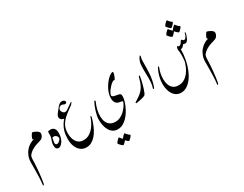

<svg xmlns="http://www.w3.org/2000/svg" viewBox="-162 -2355 5272 4143"><g transform="rotate(-30 2474.0 -284.0)"><path d="M404.8 -574.7Q412.6 -574.7 436 -566.2Q459.5 -557.6 486.8 -542.5Q514.2 -527.3 533.9 -507.3Q553.7 -487.3 553.7 -463.9Q553.7 -431.2 538.6 -404.1Q523.4 -377 506.3 -359.9Q492.7 -346.2 456.1 -334.5Q419.4 -322.8 373.3 -308.8Q327.1 -294.9 283.2 -273.9Q214.4 -241.2 179 -205.8Q143.6 -170.4 134.3 -157.2Q129.4 -149.9 122.3 -119.1Q115.2 -88.4 115.2 -36.1Q115.2 -18.1 113.3 24.4Q111.3 66.9 107.2 125.2Q103 183.6 96.4 250.2Q89.8 316.9 81.1 384.5Q72.3 452.1 61 511.7Q59.1 522 50.8 530.5Q42.5 539.1 35.4 540.3Q28.3 541.5 29.8 530.3Q41 439 45.2 339.6Q49.3 240.2 49.8 147.7Q50.3 55.2 50.3 -15.1Q50.3 -106.9 78.1 -178.7Q106 -250.5 151.4 -302.5Q196.8 -354.5 250.7 -386.2Q304.7 -418 356.9 -429.7Q345.7 -433.6 337.4 -438.5Q329.1 -443.4 329.1 -447.8Q329.1 -455.1 337.2 -475.3Q345.2 -495.6 357.4 -518.6Q369.6 -541.5 382.6 -558.1Q395.5 -574.7 404.8 -574.7Z M772.9 -430.7Q783.2 -430.7 802.5 -426.8Q821.8 -422.9 842.3 -408.7Q862.8 -394.5 877 -364.3Q891.1 -334 891.1 -280.8Q891.1 -208.5 873.8 -154.8Q856.4 -101.1 830.1 -65.7Q803.7 -30.3 775.9 -12.7Q748 4.9 726.6 4.9Q715.8 4.9 698.7 -2Q681.6 -8.8 668 -29.8Q654.3 -50.8 654.3 -92.8Q654.3 -143.1 666.3 -183.3Q678.2 -223.6 689.9 -256.1Q701.7 -288.6 701.7 -314.5Q701.7 -320.3 714.4 -318.1Q727.1 -315.9 727.1 -303.2Q727.1 -293 722.9 -270.8Q718.8 -248.5 713.6 -222.2Q708.5 -195.8 704.3 -172.4Q700.2 -148.9 700.2 -136.7Q700.2 -114.7 710.7 -101.6Q721.2 -88.4 743.2 -88.4Q761.7 -88.4 779.5 -99.1Q797.4 -109.9 812 -125.2Q826.7 -140.6 835.4 -155.3Q844.2 -169.9 844.2 -177.7Q844.2 -194.8 834 -215.1Q823.7 -235.4 804.4 -250Q785.2 -264.6 757.3 -264.6Q742.7 -264.6 730.7 -260.5Q718.8 -256.3 711.9 -256.3Q706.5 -256.3 704.1 -278.3Q701.7 -300.3 701.7 -330.1Q701.7 -359.9 702.9 -385Q704.1 -410.2 705.6 -416.5Q707.5 -422.9 730 -426.8Q752.4 -430.7 772.9 -430.7Z M1283.2 -837.4Q1318.8 -837.4 1337.9 -823.7Q1356.9 -810.1 1360.8 -792.5Q1364.7 -774.9 1354.7 -761.2Q1344.7 -747.6 1322.3 -747.6Q1307.1 -747.6 1296.1 -753.4Q1285.2 -759.3 1272 -764.9Q1258.8 -770.5 1235.8 -770.5Q1211.4 -770.5 1194.1 -756.3Q1176.8 -742.2 1167.5 -724.6Q1158.2 -707 1157.7 -696.8Q1156.7 -683.1 1164.8 -661.1Q1172.9 -639.2 1189.5 -621.1Q1206.1 -603 1231.2 -598.6Q1256.3 -594.2 1289.6 -614.7L1144 -483.4Q1093.8 -494.6 1072 -520.3Q1050.3 -545.9 1050.3 -575.7Q1050.3 -593.8 1062.3 -618.9Q1074.2 -644 1111.3 -689.5Q1135.3 -717.8 1161.6 -752.4Q1188 -787.1 1218.3 -812.3Q1248.5 -837.4 1283.2 -837.4ZM1254.9 293Q1177.7 293 1118.2 249Q1058.6 205.1 1025.1 125Q991.7 44.9 991.7 -63Q991.7 -168.9 1015.6 -252.4Q1039.6 -335.9 1082.8 -402.8Q1126 -469.7 1183.6 -524.9Q1241.2 -580.1 1309.1 -628.9Q1377 -677.7 1450.2 -725.1Q1460.4 -731.9 1460.7 -726.3Q1460.9 -720.7 1454.3 -709Q1447.8 -697.3 1438.5 -685.1Q1429.2 -672.9 1420.4 -666.5Q1335.4 -605.5 1267.6 -553Q1199.7 -500.5 1152.1 -445.6Q1104.5 -390.6 1079.3 -323.5Q1054.2 -256.3 1054.2 -166Q1054.2 -121.1 1064.5 -70.3Q1074.7 -19.5 1100.1 25.4Q1125.5 70.3 1170.7 98.6Q1215.8 127 1285.2 127Q1345.7 127 1397.2 103.3Q1448.7 79.6 1490.7 40Q1532.7 0.5 1565.2 -48.1Q1597.7 -96.7 1620.8 -146.7Q1644 -196.8 1657.7 -241.2Q1659.7 -247.6 1665.5 -247.6Q1669.9 -247.6 1675.5 -240.5Q1681.2 -233.4 1678.2 -222.2Q1659.7 -150.9 1632.6 -77.9Q1605.5 -4.9 1569.3 61.5Q1533.2 127.9 1486.6 180.2Q1439.9 232.4 1382.3 262.7Q1324.7 293 1254.9 293Z M2040 293Q1972.7 293 1923.6 262.5Q1874.5 231.9 1842.8 178.5Q1811 125 1795.7 56.2Q1780.3 -12.7 1780.3 -89.4Q1780.3 -138.2 1791.7 -193.8Q1803.2 -249.5 1820.3 -303Q1837.4 -356.4 1855.7 -400.4Q1874 -444.3 1888.7 -470.5Q1903.3 -496.6 1908.2 -496.6Q1912.1 -496.6 1919.7 -489.3Q1927.2 -481.9 1921.9 -471.2Q1883.3 -386.7 1863 -301.3Q1842.8 -215.8 1843.5 -138.9Q1844.2 -62 1868.7 -2.2Q1893.1 57.6 1943.4 92.3Q1993.7 127 2073.2 127Q2138.7 127 2194.1 100.8Q2249.5 74.7 2293.2 34.7Q2336.9 -5.4 2367.7 -47.9Q2398.4 -90.3 2414.6 -124Q2430.7 -157.7 2430.7 -170.4Q2430.7 -182.1 2416 -185.8Q2401.4 -189.5 2378.4 -192.4Q2355.5 -195.3 2330.1 -203.1Q2304.7 -210.9 2283.2 -230Q2263.2 -248.5 2250 -280.3Q2236.8 -312 2236.8 -363.8Q2236.8 -430.7 2260.5 -498.3Q2284.2 -565.9 2321.8 -626.7Q2359.4 -687.5 2402.3 -735.1Q2445.3 -782.7 2484.9 -810.1Q2524.4 -837.4 2551.3 -837.4Q2564 -837.4 2564.2 -820.1Q2564.5 -802.7 2556.9 -777.1Q2549.3 -751.5 2538.3 -725.6Q2527.3 -699.7 2517.6 -682.4Q2507.8 -665 2503.4 -665Q2500 -665 2497.1 -666.3Q2494.1 -667.5 2487.3 -667.5Q2470.2 -667.5 2443.1 -648.7Q2416 -629.9 2386.5 -599.9Q2356.9 -569.8 2330.8 -535.2Q2304.7 -500.5 2288.1 -467.8Q2271.5 -435.1 2271.5 -411.6Q2271.5 -394.5 2287.6 -384.5Q2303.7 -374.5 2328.4 -368.4Q2353 -362.3 2380.1 -357.9Q2407.2 -353.5 2429.4 -348.1Q2451.7 -342.8 2462.4 -334Q2479.5 -319.8 2480.2 -278.8Q2481 -237.8 2467.3 -180.7Q2453.6 -123.5 2426.5 -59.3Q2399.4 4.9 2360.4 67.4Q2321.3 129.9 2272 180.9Q2222.7 231.9 2164.3 262.5Q2106 293 2040 293ZM2060.1 551.8Q2060.1 558.1 2048.6 573.5Q2037.1 588.9 2021 606.2Q2004.9 623.5 1990.2 635.7Q1975.6 647.9 1969.7 647.9Q1961.9 647.9 1946.3 636.2Q1930.7 624.5 1913.8 607.7Q1897 590.8 1885.3 575.2Q1873.5 559.6 1873.5 551.8Q1873.5 544.9 1885 529.5Q1896.5 514.2 1912.6 497.1Q1928.7 480 1943.1 467.8Q1957.5 455.6 1963.9 455.6Q1969.2 455.6 1977.1 469.2Q1984.9 482.9 2008.8 507.3Q2032.7 530.8 2046.4 538.6Q2060.1 546.4 2060.1 551.8ZM2210 534.7Q2210 541 2198.5 556.6Q2187 572.3 2170.9 589.6Q2154.8 606.9 2140.1 619.1Q2125.5 631.3 2119.6 631.3Q2111.8 631.3 2096.2 619.6Q2080.6 607.9 2063.7 591.1Q2046.9 574.2 2035.2 558.3Q2023.4 542.5 2023.4 534.7Q2023.4 527.8 2034.9 512.5Q2046.4 497.1 2062.5 480Q2078.6 462.9 2093.3 450.7Q2107.9 438.5 2114.3 438.5Q2119.1 438.5 2127.2 452.4Q2135.3 466.3 2159.2 490.2Q2182.6 514.2 2196.3 521.7Q2210 529.3 2210 534.7Z M2997.1 -473.6Q2999.5 -481.9 3011.2 -481Q3022.9 -480 3022 -471.2Q3017.1 -432.6 3006.8 -383.5Q2996.6 -334.5 2982.9 -282.7Q2969.2 -231 2954.3 -184.8Q2939.5 -138.7 2925 -105.2Q2910.6 -71.8 2899.4 -60.1Q2888.7 -48.8 2864.5 -39.6Q2840.3 -30.3 2809.6 -22.7Q2778.8 -15.1 2748.8 -9.5Q2718.8 -3.9 2695.8 -0.5Q2672.9 2.9 2665 3.9Q2657.2 4.4 2652.8 -5.4Q2648.4 -15.1 2655.3 -19Q2724.6 -60.5 2773.4 -95.9Q2822.3 -131.3 2856.2 -167.2Q2890.1 -203.1 2914.3 -245.6Q2938.5 -288.1 2957.8 -343.5Q2977.1 -398.9 2997.1 -473.6Z M3162.6 -667Q3165.5 -707.5 3179.2 -744.9Q3192.9 -782.2 3209.2 -809.3Q3225.6 -836.4 3235.4 -846.7Q3242.7 -855 3248 -843.3Q3253.4 -831.5 3251.5 -824.7Q3250 -817.4 3245.4 -805.7Q3240.7 -793.9 3236.8 -772.7Q3232.9 -751.5 3232.9 -714.4Q3232.9 -631.8 3231.7 -559.3Q3230.5 -486.8 3226.6 -419.9Q3221.7 -335.9 3207.3 -263.4Q3192.9 -190.9 3176.5 -141.4Q3160.2 -91.8 3148.9 -76.2Q3144 -68.8 3135.5 -78.6Q3127 -88.4 3128.4 -94.7Q3130.9 -104 3136.7 -119.1Q3142.6 -134.3 3148.9 -161.9Q3155.3 -189.5 3157.7 -235.4Q3163.6 -334.5 3159.2 -443.8Q3154.8 -553.2 3162.6 -667Z M4143.1 -945.3Q4143.1 -939 4131.6 -923.3Q4120.1 -907.7 4104 -890.4Q4087.9 -873 4073.2 -860.8Q4058.6 -848.6 4052.2 -848.6Q4044.4 -848.6 4028.8 -860.4Q4013.2 -872.1 3996.6 -888.9Q3980 -905.8 3968.3 -921.6Q3956.5 -937.5 3956.5 -945.3Q3956.5 -951.7 3968 -967Q3979.5 -982.4 3995.4 -999.5Q4011.2 -1016.6 4025.9 -1028.8Q4040.5 -1041 4046.9 -1041Q4052.2 -1041 4060.1 -1027.3Q4067.9 -1013.7 4091.8 -989.3Q4115.2 -965.8 4129.2 -958Q4143.1 -950.2 4143.1 -945.3ZM4315.4 -957.5Q4315.4 -951.2 4304 -935.5Q4292.5 -919.9 4276.4 -902.6Q4260.3 -885.3 4245.6 -873Q4231 -860.8 4224.6 -860.8Q4216.8 -860.8 4201.2 -872.6Q4185.5 -884.3 4168.9 -901.1Q4152.3 -918 4140.6 -933.8Q4128.9 -949.7 4128.9 -957.5Q4128.9 -964.4 4140.4 -979.7Q4151.9 -995.1 4167.7 -1012.2Q4183.6 -1029.3 4198.2 -1041.5Q4212.9 -1053.7 4219.2 -1053.7Q4224.6 -1053.7 4232.4 -1039.8Q4240.2 -1025.9 4264.2 -1002Q4287.6 -978 4301.5 -970.5Q4315.4 -962.9 4315.4 -957.5ZM4218.3 -1120.1Q4218.3 -1113.8 4206.8 -1098.4Q4195.3 -1083 4179.2 -1065.7Q4163.1 -1048.3 4148.4 -1036.1Q4133.8 -1023.9 4127.9 -1023.9Q4120.1 -1023.9 4104.5 -1035.6Q4088.9 -1047.4 4072 -1064.2Q4055.2 -1081.1 4043.5 -1096.7Q4031.7 -1112.3 4031.7 -1120.1Q4031.7 -1127 4043.2 -1142.3Q4054.7 -1157.7 4070.8 -1174.8Q4086.9 -1191.9 4101.3 -1204.1Q4115.7 -1216.3 4122.1 -1216.3Q4127.4 -1216.3 4135.3 -1202.6Q4143.1 -1189 4167 -1164.6Q4190.4 -1141.1 4204.3 -1133.3Q4218.3 -1125.5 4218.3 -1120.1ZM3616.2 293Q3539.6 293 3483.6 251Q3427.7 209 3395.8 136Q3363.8 63 3357.9 -30.8Q3352.1 -124.5 3375.5 -229.5Q3398.9 -334.5 3454.6 -439Q3458.5 -446.3 3469.7 -441.4Q3481 -436.5 3477.5 -428.2Q3449.7 -362.3 3434.6 -286.9Q3419.4 -211.4 3421.9 -138.2Q3424.3 -64.9 3448 -4.9Q3471.7 55.2 3520.8 91.1Q3569.8 127 3649.4 127Q3717.3 127 3770.8 100.6Q3824.2 74.2 3864.7 32.5Q3905.3 -9.3 3933.8 -57.1Q3962.4 -105 3980.5 -149.2Q3998.5 -193.4 4007.3 -224.4Q4016.1 -255.4 4017.1 -262.2Q4022.9 -305.7 4024.4 -346.7Q4025.9 -387.7 4025.9 -427.7Q4025.9 -482.9 4020 -506.3Q4014.2 -529.8 4014.2 -543.9Q4014.2 -553.2 4017.3 -571.8Q4020.5 -590.3 4025.9 -606.2Q4031.2 -622.1 4038.6 -622.1Q4043 -622.1 4049.6 -611.8Q4056.2 -601.6 4077.6 -601.6Q4100.6 -601.6 4116 -616Q4131.3 -630.4 4142.8 -649.4Q4154.3 -668.5 4164.1 -682.9Q4173.8 -697.3 4184.6 -697.3Q4191.4 -697.3 4197.3 -688.5Q4203.1 -679.7 4213.1 -670.9Q4223.1 -662.1 4242.7 -662.1Q4260.7 -662.1 4277.1 -680.9Q4293.5 -699.7 4306.2 -730Q4318.8 -760.3 4325.2 -793.9Q4326.2 -798.8 4335.4 -793.7Q4344.7 -788.6 4343.8 -783.2Q4340.3 -760.3 4330.6 -726.8Q4320.8 -693.4 4305.2 -660.4Q4289.6 -627.4 4268.8 -605.5Q4248 -583.5 4223.1 -583.5Q4200.2 -583.5 4193.4 -588.6Q4186.5 -593.8 4178.2 -593.8Q4171.9 -593.8 4163.6 -583.3Q4155.3 -572.8 4143.6 -559.3Q4131.8 -545.9 4115 -535.4Q4098.1 -524.9 4074.2 -524.9Q4074.2 -396 4051.5 -275.4Q4028.8 -154.8 3987.3 -51.5Q3945.8 51.8 3888.9 129.2Q3832 206.5 3762.9 249.8Q3693.8 293 3616.2 293Z M4748.5 -574.7Q4756.3 -574.7 4779.8 -566.2Q4803.2 -557.6 4830.6 -542.5Q4857.9 -527.3 4877.7 -507.3Q4897.5 -487.3 4897.5 -463.9Q4897.5 -431.2 4882.3 -404.1Q4867.2 -377 4850.1 -359.9Q4836.4 -346.2 4799.8 -334.5Q4763.2 -322.8 4717 -308.8Q4670.9 -294.9 4627 -273.9Q4558.1 -241.2 4522.7 -205.8Q4487.3 -170.4 4478 -157.2Q4473.1 -149.9 4466.1 -119.1Q4459 -88.4 4459 -36.1Q4459 -18.1 4457 24.4Q4455.1 66.9 4450.9 125.2Q4446.8 183.6 4440.2 250.2Q4433.6 316.9 4424.8 384.5Q4416 452.1 4404.8 511.7Q4402.8 522 4394.5 530.5Q4386.2 539.1 4379.2 540.3Q4372.1 541.5 4373.5 530.3Q4384.8 439 4388.9 339.6Q4393.1 240.2 4393.6 147.7Q4394 55.2 4394 -15.1Q4394 -106.9 4421.9 -178.7Q4449.7 -250.5 4495.1 -302.5Q4540.5 -354.5 4594.5 -386.2Q4648.4 -418 4700.7 -429.7Q4689.5 -433.6 4681.2 -438.5Q4672.9 -443.4 4672.9 -447.8Q4672.9 -455.1 4680.9 -475.3Q4689 -495.6 4701.2 -518.6Q4713.4 -541.5 4726.3 -558.1Q4739.3 -574.7 4748.5 -574.7Z"/></g></svg>

Font: Awami Nastaliq
Style: Regular
Weight: 400
Designer: Peter Martin, SIL International
Foundry: SIL International
Version: Version 3.100